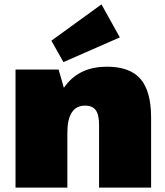

<svg xmlns="http://www.w3.org/2000/svg" viewBox="-20 -858 756 878"><path d="M433 -287Q433 -333 418 -354Q403 -375 369 -375Q329 -375 308.5 -344Q288 -313 288 -250L215 -163V-221Q215 -383 280.5 -468Q346 -553 469 -553Q574 -553 622.5 -497Q671 -441 671 -320V0H433ZM51 -540H248L288 -401V0H51ZM528 -687 270 -574 215 -672 444 -838Z"/></svg>

Font: Pathway Extreme SemiCondensed Black
Style: Regular
Weight: 900
Width: 4
Version: Version 1.001;gftools[0.9.26]